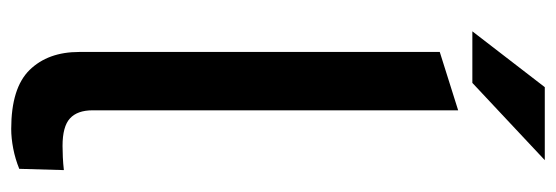

<svg xmlns="http://www.w3.org/2000/svg" viewBox="-337 -624 968 334"><g transform="rotate(90 147.0 -457.0)"><path d="M204.3 7.5Q133 7.5 101.7 -24.5Q70.4 -56.5 70.4 -110.7V-738L171.9 -770V-134.1Q171.9 -107.6 186 -94.7Q200 -81.8 233.9 -81.8Q242.7 -81.8 253.5 -82.3Q264.3 -82.8 275.9 -84.1L273.7 -6.5Q256.5 0.5 238.4 4Q220.2 7.5 204.3 7.5ZM34.5 -794.7 131.6 -920.7H258.6L124.2 -794.7Z"/></g></svg>

Font: REM Medium
Style: Regular
Weight: 500
Designer: Octavio Pardo
Foundry: Ashler Design
Version: Version 1.005;gftools[0.9.28]